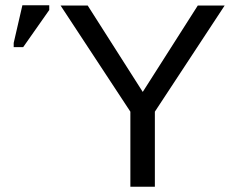

<svg xmlns="http://www.w3.org/2000/svg" viewBox="-20 -709 895 729"><path d="M833 -688 568 -285V0H475V-285L210 -688H313L522 -360L731 -688ZM68 -530H32V-546L65 -689H167V-671Z"/></svg>

Font: Libra Sans
Style: Regular
Weight: 400
Foundry: Context Ltd
Version: Version 1.002